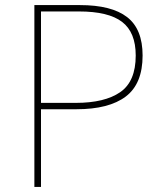

<svg xmlns="http://www.w3.org/2000/svg" viewBox="-20 -734 640 754"><path d="M115 -714H294Q418 -714 479 -667Q540 -620 540 -516Q540 -405 474 -355Q408 -305 280 -305H141V0H115ZM278 -330Q391 -330 452 -372Q513 -414 513 -516Q513 -607 459.5 -648Q406 -689 290 -689H141V-330Z"/></svg>

Font: Noto Sans Mono UI Thin
Style: Regular
Weight: 250
Monospace: yes
Designer: Monotype Design team
Foundry: Monotype Imaging Inc.
Version: Version 1.000